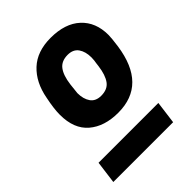

<svg xmlns="http://www.w3.org/2000/svg" viewBox="-177 -887 790 790"><g transform="rotate(-45 217.5 -492.0)"><path d="M234 -378Q154 -378 106 -419Q58 -460 58 -542Q58 -577 69 -630Q83 -706 129.5 -749.5Q176 -793 255 -793Q339 -793 385.5 -750Q432 -707 432 -633Q432 -615 426 -572Q398 -378 234 -378ZM234 -477Q271 -477 288.5 -501Q306 -525 312 -571Q313 -581 314 -587Q315 -593 316 -600Q317 -607 317 -617Q317 -651 302 -672.5Q287 -694 255 -694Q219 -694 201 -670.5Q183 -647 177 -600L172 -554Q172 -520 187 -498.5Q202 -477 234 -477ZM366 -191H18L31 -290H379Z"/></g></svg>

Font: Tanohe Sans SemiBold
Style: Italic
Weight: 600
Designer: Village Type and Design LLC & Cristiano Sobral
Foundry: Cooper Hewitt Smithsonian Design Museum
Version: Version 1.00;September 29, 2021;FontCreator 13.0.0.2655 64-b